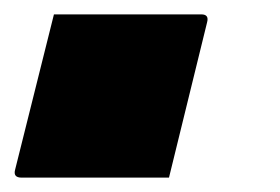

<svg xmlns="http://www.w3.org/2000/svg" viewBox="-20 -247 390 267"><path d="M215 0H10Q-2 0 1 -11L55 -227H260Q271 -227 268 -216Z"/></svg>

Font: Recursive Sn Lnr St Blk
Style: Italic
Weight: 900
Italic angle: -15°
Version: Version 1.079;hotconv 1.0.112;makeotfexe 2.5.65598; ttfautoh